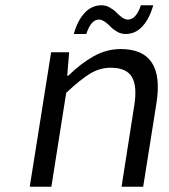

<svg xmlns="http://www.w3.org/2000/svg" viewBox="-20 -708 640 728"><path d="M259.8 -579.1Q273.4 -628.9 300.3 -658.4Q327.1 -688 365.2 -688Q381.3 -688 396.5 -679.4Q411.6 -670.9 421.1 -660.9Q430.7 -650.9 442.4 -642.3Q454.1 -633.8 464.8 -633.8Q496.1 -633.8 514.2 -688H561Q547.4 -638.7 520.8 -608.9Q494.1 -579.1 456.1 -579.1Q439.5 -579.1 424.3 -587.6Q409.2 -596.2 399.7 -606.4Q390.1 -616.7 377.9 -625.2Q365.7 -633.8 355 -633.8Q325.2 -633.8 307.1 -579.1ZM92.8 0 173.8 -509.8H242.2L234.9 -420.9H238.8Q288.6 -469.2 336.7 -495.6Q384.8 -522 438 -522Q605.5 -522 573.2 -316.9L522.9 0H440.9L488.8 -306.2Q501 -380.9 480.2 -416Q459.5 -451.2 399.9 -451.2Q358.9 -451.2 322.5 -429.4Q286.1 -407.7 231 -356L174.8 0Z"/></svg>

Font: Office Code Pro D Italic
Style: Regular
Weight: 400
Italic angle: -9°
Designer: Nathan Rutzky & Paul D. Hunt
Foundry: Adobe Systems Incorporated
Version: Version 1.004;PS 001.004;hotconv 1.0.70;makeotf.lib2.5.58329